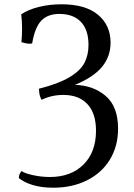

<svg xmlns="http://www.w3.org/2000/svg" viewBox="-20 -705 626 896"><path d="M531 -105Q531 -23 493 39.5Q455 102 386 136.5Q317 171 228 171Q174 171 133 158.5Q92 146 68 126Q68 107 81 93Q92 103 132 112Q172 121 213 121Q311 121 369.5 63Q428 5 428 -95Q428 -176 388 -219Q348 -262 276 -262Q220 -262 174 -239Q162 -260 162 -291Q253 -314 304 -344.5Q355 -375 374 -411.5Q393 -448 393 -495Q393 -566 357.5 -603Q322 -640 257 -640Q203 -640 173 -609Q143 -578 130 -502L118 -501Q105 -501 80 -508Q83 -540 83 -572Q83 -609 79 -638Q113 -661 162.5 -673Q212 -685 267 -685Q379 -685 437.5 -636Q496 -587 496 -506Q496 -442 456.5 -393.5Q417 -345 330 -309Q417 -306 474 -256.5Q531 -207 531 -105Z"/></svg>

Font: Vollkorn SC
Style: Regular
Weight: 400
Designer: Friedrich Althausen
Foundry: Friedrich Althausen
Version: Version 4.015